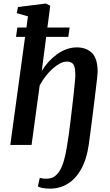

<svg xmlns="http://www.w3.org/2000/svg" viewBox="-20 -838 638 1110"><path d="M269.5 252.5Q246 252.5 226.8 249Q207.5 245.5 199 239L210 190.5Q219 192.5 228.8 194Q238.5 195.5 250 195Q282.5 195 303.5 175.5Q324.5 156 337.8 123.8Q351 91.5 359 52Q367 12.5 372.5 -27Q374.5 -36 378.2 -64.2Q382 -92.5 386.8 -132Q391.5 -171.5 396.8 -215Q402 -258.5 406.2 -298.5Q410.5 -338.5 413.2 -367.8Q416 -397 415.5 -407.5Q415.5 -436.5 410 -452.8Q404.5 -469 393.8 -475.5Q383 -482 366 -482Q347.5 -482 326.2 -470.8Q305 -459.5 283.8 -440.5Q262.5 -421.5 243.5 -396.8Q224.5 -372 209.5 -344.5L162.5 0H39.5L125 -625H72.5L80.5 -679H133L141.5 -743.5L77 -762L84 -797.5L245 -817.5L270.5 -804.5L254 -679H382.5L375 -625H247L221.5 -428Q239 -456.5 261.2 -481Q283.5 -505.5 309.5 -524.2Q335.5 -543 364.5 -553.5Q393.5 -564 424.5 -564Q478.5 -564 511.5 -532Q544.5 -500 544.5 -421.5Q544.5 -414.5 541.2 -384.2Q538 -354 532.5 -309.8Q527 -265.5 521 -216.5Q515 -167.5 509.2 -122.5Q503.5 -77.5 499 -45.5Q494.5 -13.5 493.5 -4Q481.5 81.5 450 138.5Q418.5 195.5 372.2 224Q326 252.5 269.5 252.5Z"/></svg>

Font: Merriweather 28pt SemiBold
Style: Italic
Weight: 600
Italic angle: -7.8°
Version: Version 2.101